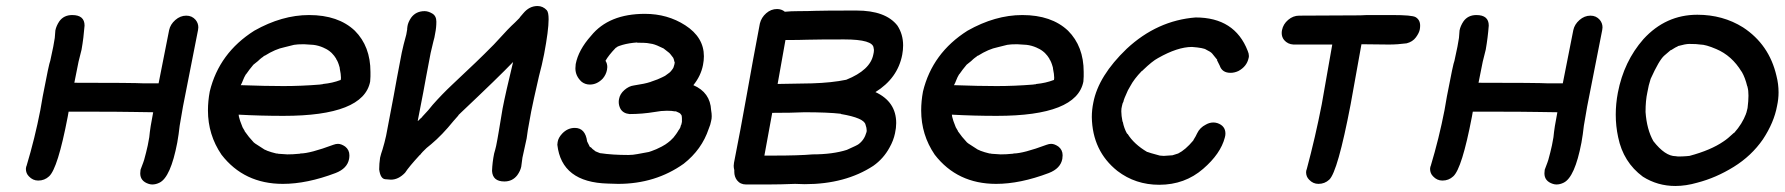

<svg xmlns="http://www.w3.org/2000/svg" viewBox="-20 -593 5930 638"><path d="M486 20Q480 20 474 18Q446 9 446 -17Q446 -23 447 -29Q449 -35 451.5 -41Q454 -47 456 -53L459 -62Q466 -87 471 -110L476 -137Q479 -170 489 -220L421 -221Q396 -222 208 -222L205 -205Q172 -33 143 -7Q128 7 107 7Q89 7 76 -7Q66 -17 66 -32Q66 -35 67 -39L68 -41Q96 -134 114 -227L122 -273Q143 -383 147 -391L157 -438Q160 -453 162 -467L164 -492Q167 -507 177 -522Q192 -543 220 -543Q261 -543 261 -508Q258 -468 251 -428L241 -388L227 -318Q423 -318 459 -316H507L542 -493Q546 -512 562.5 -526.5Q579 -541 599 -541Q618 -541 630 -527Q639 -516 639 -502Q639 -498 638 -493L588 -239L577 -175Q574 -147 569 -119Q547 -4 510 14Q498 20 486 20Z M920 18Q791 18 716 -79Q671 -145 671 -226Q671 -257 677 -289Q708 -417 825 -491Q917 -543 1007 -543Q1104 -543 1159 -491Q1211 -439 1211 -354V-339Q1211 -331 1210 -322Q1188 -208 922 -208Q846 -208 773 -212L774 -205L778 -191L786 -170L793 -158V-157Q806 -138 823 -120L828 -116L859 -96Q860 -96 861.5 -95Q863 -94 865 -93.5Q867 -93 868 -92Q881 -87 898 -83Q903 -83 905 -82L935 -80Q954 -80 973 -82Q978 -82 978 -83Q1010 -83 1088 -112Q1096 -115 1103 -115Q1114 -115 1127 -106Q1141 -95 1141 -77Q1141 -71 1140 -65Q1134 -33 1095 -18Q1000 18 920 18ZM922 -307Q981 -307 1043 -312Q1047 -313 1052 -313Q1052 -314 1054 -314Q1085 -317 1111 -327H1112Q1113 -330 1113 -335Q1113 -346 1109 -365V-367Q1109 -369 1108 -370V-371Q1103 -389 1097 -397V-398Q1091 -408 1083 -416L1081 -418Q1070 -428 1058 -433L1054 -435Q1038 -442 1021 -444L990 -446Q968 -446 957 -444L925 -436Q895 -430 860 -408Q857 -408 853 -403H852Q844 -397 837 -390L822 -378Q807 -360 799 -348L798 -347Q798 -346 797 -346Q791 -336 787.5 -326.5Q784 -317 780 -310Q863 -307 922 -307Z M1656 10Q1617 10 1615 -25Q1616 -54 1622 -83Q1623 -88 1625.5 -95.5Q1628 -103 1633 -131L1637 -154Q1643 -193 1650 -232Q1660 -284 1685 -387Q1637 -337 1511 -218L1508 -215Q1504 -212 1502 -208L1487 -191Q1449 -144 1413 -114Q1397 -102 1383 -87Q1383 -86 1381.5 -85Q1380 -84 1379 -82Q1378 -80 1374 -77Q1339 -39 1326 -19Q1304 4 1279 4Q1276 4 1260 2.5Q1244 1 1240 -30Q1240 -49 1243 -69Q1246 -82 1251 -96Q1258 -119 1263 -142Q1295 -309 1299 -334L1315 -418Q1320 -442 1330 -478L1333 -495V-498Q1333 -501 1334 -506Q1336 -519 1346 -534Q1362 -556 1391 -556Q1403 -556 1416.5 -548Q1430 -540 1430 -521Q1430 -501 1426 -482Q1424 -468 1420 -455L1411 -417L1396 -338Q1391 -308 1368 -191L1370 -192L1378 -200Q1379 -200 1379.5 -201Q1380 -202 1381.5 -203Q1383 -204 1383 -205Q1406 -229 1418 -245Q1449 -280 1482 -311Q1576 -399 1610 -434L1621 -445L1634 -459Q1670 -499 1691 -518L1707 -534V-535L1719 -549Q1739 -573 1766 -573Q1784 -573 1797 -559Q1803 -552 1803 -529Q1803 -492 1788 -413Q1781 -377 1771 -340Q1751 -253 1745 -222L1734 -161L1730 -133L1716 -69L1712 -39Q1709 -25 1699 -11Q1683 10 1656 10Z M2034 18 2000 17Q1846 13 1832 -112L1833 -121Q1835 -135 1848 -149Q1866 -168 1890 -168Q1925 -168 1931 -123L1940 -105L1944 -103Q1949 -97 1954 -94L1959 -90L1974 -84H1975Q2015 -78 2068 -78Q2083 -78 2098 -81L2136 -88L2145 -91Q2160 -96 2179 -106L2191 -113Q2200 -119 2208 -126L2218 -136Q2219 -138 2221 -140Q2223 -142 2224.5 -144.5Q2226 -147 2228.5 -150Q2231 -153 2233 -157Q2235 -161 2237 -163Q2241 -169 2241.5 -172.5Q2242 -176 2242.5 -176.5Q2243 -177 2244 -179L2246 -188V-199Q2246 -204 2245 -209L2244 -211Q2241 -215 2240 -216Q2239 -217 2237 -218L2226 -223H2222Q2213 -225 2196 -225Q2177 -225 2156 -221Q2114 -214 2072 -214Q2051 -216 2042 -231Q2036 -242 2036 -254Q2036 -259 2037 -264Q2040 -281 2055 -294Q2070 -307 2086 -309Q2125 -315 2139 -320Q2141 -320 2142 -321Q2169 -330 2180 -336L2190 -341Q2203 -350 2205 -352Q2207 -354 2209 -356Q2211 -358 2213 -361Q2215 -364 2216.5 -366Q2218 -368 2218 -369Q2218 -370 2221 -379Q2222 -383 2222 -385Q2222 -387 2221 -388L2219 -396L2217 -401Q2210 -410 2208.5 -412Q2207 -414 2205.5 -415.5Q2204 -417 2203.5 -417.5Q2203 -418 2185 -432Q2161 -444 2148 -447L2130 -450Q2121 -451 2100 -451H2097L2098 -452Q2070 -450 2049 -444Q2039 -441 2038 -440.5Q2037 -440 2035.5 -439.5Q2034 -439 2033 -438.5Q2032 -438 2030.5 -437Q2029 -436 2028 -435L2026 -434Q2002 -409 1992 -391Q1998 -382 1998 -370Q1998 -366 1997 -361Q1994 -345 1983 -332Q1964 -312 1940 -312Q1925 -312 1913 -321Q1892 -340 1892 -366Q1892 -373 1893 -380Q1902 -427 1944 -474Q2003 -547 2123 -547Q2198 -547 2257 -509Q2319 -469 2319 -406Q2319 -392 2316 -377Q2309 -341 2284 -310Q2340 -286 2343 -227Q2345 -216 2345 -207Q2345 -198 2343 -191Q2341 -179 2335 -165Q2312 -96 2252 -49Q2158 18 2034 18Z M2564 -314 2678 -316Q2744 -318 2792 -328Q2872 -360 2882 -412Q2884 -420 2884 -426Q2884 -430 2883 -433Q2882 -462 2785 -462Q2699 -462 2662 -461Q2638 -460 2590 -460ZM2552 -76Q2635 -76 2680 -80Q2747 -80 2794 -95Q2830 -111 2833 -114Q2852 -128 2859 -153Q2860 -156 2860 -159Q2860 -168 2856 -179Q2851 -201 2775 -214Q2774 -214 2774 -215Q2730 -220 2653 -220Q2611 -218 2546 -218L2520 -76ZM2532 20H2459Q2440 20 2429 6Q2420 -6 2420 -22V-28Q2418 -35 2418 -42Q2418 -47 2419 -52Q2441 -163 2461.5 -278.5Q2482 -394 2505 -515Q2510 -535 2526 -549Q2542 -563 2562 -563Q2577 -563 2588 -554Q2608 -556 2634 -556Q2665 -556 2690 -557Q2715 -558 2826 -558Q2923 -558 2962 -508Q2981 -479 2981 -442Q2981 -427 2978 -411Q2963 -333 2889 -287Q2958 -255 2958 -184Q2958 -168 2954 -150Q2949 -126 2936 -103Q2916 -66 2882 -42Q2789 19 2654 19L2622 18Q2572 20 2532 20Z M3290 18Q3161 18 3086 -79Q3041 -145 3041 -226Q3041 -257 3047 -289Q3078 -417 3195 -491Q3287 -543 3377 -543Q3474 -543 3529 -491Q3581 -439 3581 -354V-339Q3581 -331 3580 -322Q3558 -208 3292 -208Q3216 -208 3143 -212L3144 -205L3148 -191L3156 -170L3163 -158V-157Q3176 -138 3193 -120L3198 -116L3229 -96Q3230 -96 3231.5 -95Q3233 -94 3235 -93.5Q3237 -93 3238 -92Q3251 -87 3268 -83Q3273 -83 3275 -82L3305 -80Q3324 -80 3343 -82Q3348 -82 3348 -83Q3380 -83 3458 -112Q3466 -115 3473 -115Q3484 -115 3497 -106Q3511 -95 3511 -77Q3511 -71 3510 -65Q3504 -33 3465 -18Q3370 18 3290 18ZM3292 -307Q3351 -307 3413 -312Q3417 -313 3422 -313Q3422 -314 3424 -314Q3455 -317 3481 -327H3482Q3483 -330 3483 -335Q3483 -346 3479 -365V-367Q3479 -369 3478 -370V-371Q3473 -389 3467 -397V-398Q3461 -408 3453 -416L3451 -418Q3440 -428 3428 -433L3424 -435Q3408 -442 3391 -444L3360 -446Q3338 -446 3327 -444L3295 -436Q3265 -430 3230 -408Q3227 -408 3223 -403H3222Q3214 -397 3207 -390L3192 -378Q3177 -360 3169 -348L3168 -347Q3168 -346 3167 -346Q3161 -336 3157.5 -326.5Q3154 -317 3150 -310Q3233 -307 3292 -307Z M3832 21Q3753 21 3693 -25Q3610 -91 3608 -204Q3608 -228 3613 -252Q3630 -341 3724 -431Q3825 -525 3953 -535Q4083 -535 4126 -424Q4130 -415 4130 -407Q4130 -403 4129 -400Q4123 -372 4095 -357Q4082 -351 4069 -351Q4041 -351 4033 -375L4024 -393L4025 -394L4008 -415Q4003 -421 3988 -428Q3980 -434 3941 -437Q3893 -437 3828 -400Q3809 -390 3778 -360Q3777 -358 3774 -357Q3748 -330 3736 -307L3728 -293Q3714 -263 3713 -255Q3710 -251 3708 -240Q3706 -233 3706 -223Q3706 -209 3710 -189L3711 -188Q3715 -167 3725 -149L3727 -148Q3748 -114 3792 -88Q3795 -88 3796 -87Q3797 -86 3834 -76L3847 -75L3876 -77L3895 -83Q3919 -95 3945 -126L3947 -130Q3953 -139 3958 -150Q3967 -169 3987 -179Q3999 -186 4012 -186Q4018 -186 4025 -184Q4052 -175 4052 -149Q4052 -143 4050 -136Q4036 -82 3978 -32Q3917 21 3832 21Z M4361 18Q4343 18 4330 4Q4320 -6 4320 -21Q4320 -24 4321 -28L4322 -30Q4351 -138 4372 -246L4407 -445H4278Q4259 -446 4247 -460Q4239 -470 4239 -483Q4239 -488 4240 -493Q4244 -513 4260.5 -527Q4277 -541 4297 -541L4500 -542L4522 -543Q4542 -543 4607 -543Q4672 -543 4684 -536Q4699 -527 4699 -508Q4699 -502 4698 -496Q4696 -484 4685 -469Q4674 -454 4654 -449Q4624 -445 4595 -445L4504 -446L4468 -246Q4425 -22 4397 4Q4382 18 4361 18Z M5152 20Q5146 20 5140 18Q5112 9 5112 -17Q5112 -23 5113 -29Q5115 -35 5117.5 -41Q5120 -47 5122 -53L5125 -62Q5132 -87 5137 -110L5142 -137Q5145 -170 5155 -220L5087 -221Q5062 -222 4874 -222L4871 -205Q4838 -33 4809 -7Q4794 7 4773 7Q4755 7 4742 -7Q4732 -17 4732 -32Q4732 -35 4733 -39L4734 -41Q4762 -134 4780 -227L4788 -273Q4809 -383 4813 -391L4823 -438Q4826 -453 4828 -467L4830 -492Q4833 -507 4843 -522Q4858 -543 4886 -543Q4927 -543 4927 -508Q4924 -468 4917 -428L4907 -388L4893 -318Q5089 -318 5125 -316H5173L5208 -493Q5212 -512 5228.5 -526.5Q5245 -541 5265 -541Q5284 -541 5296 -527Q5305 -516 5305 -502Q5305 -498 5304 -493L5254 -239L5243 -175Q5240 -147 5235 -119Q5213 -4 5176 14Q5164 20 5152 20Z M5547 25Q5488 25 5439 -6Q5374 -54 5357 -137Q5349 -174 5349 -212Q5349 -248 5356 -285Q5376 -389 5441 -463Q5515 -544 5620 -544Q5705 -544 5772 -502Q5859 -445 5883 -341Q5890 -314 5890 -286Q5890 -264 5885 -241Q5875 -186 5838 -130Q5800 -75 5741 -38.5Q5682 -2 5620 14Q5582 25 5547 25ZM5556 -73Q5572 -73 5583 -74L5594 -75Q5665 -94 5707 -123Q5721 -132 5741 -151Q5742 -152 5743 -152Q5769 -181 5782 -215Q5782 -218 5783 -218L5787 -234Q5790 -258 5790 -275Q5790 -293 5787 -303V-305L5786 -306Q5779 -335 5768 -354Q5768 -355 5767 -355Q5735 -408 5683 -430Q5648 -445 5630 -445Q5619 -447 5593 -447Q5581 -447 5556 -440L5555 -439Q5546 -435 5539.5 -430.5Q5533 -426 5531 -426L5510 -408Q5493 -393 5465 -331Q5458 -310 5454 -286Q5448 -259 5448 -221Q5452 -163 5474 -124Q5513 -74 5548 -74Z"/></svg>

Font: Bad Comic
Style: Italic
Weight: 400
Italic angle: -11°
Designer: GGBotNet
Foundry: GGBotNet
Version: 0.95